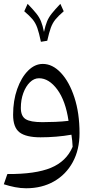

<svg xmlns="http://www.w3.org/2000/svg" viewBox="-20 -715 503 1008"><path d="M228 -501 194.8 -495.6Q185.1 -542.5 175.8 -568.6Q166.5 -594.7 151.1 -613.3Q135.7 -631.8 107.4 -655.8L125 -694.8Q154.3 -664.6 170.4 -644.5Q186.5 -624.5 195.3 -603Q204.1 -581.5 210.9 -547.4Q218.3 -581.5 227.1 -602.8Q235.8 -624 252 -644.3Q268.1 -664.6 296.9 -694.8L314.5 -655.8Q286.6 -631.8 271.2 -613Q255.9 -594.2 246.8 -569.3Q237.8 -544.4 228 -501ZM117.2 273.4Q88.9 273.4 58.8 267.6Q28.8 261.7 0 252.4L18.6 198.7Q166 199.7 247.3 166Q328.6 132.3 361.3 55.7Q360.8 38.6 359.1 24.2Q357.4 9.8 355 -7.8Q316.9 -1 275.4 2.4Q233.9 5.9 192.9 5.9Q116.7 5.9 82.8 -20Q48.8 -45.9 48.8 -112.3Q48.8 -187 70.3 -247.6Q91.8 -308.1 127.2 -343.8Q162.6 -379.4 204.6 -379.4Q255.9 -379.4 299.8 -332.5Q343.8 -285.6 370.6 -203.6Q397.5 -121.6 397.5 -16.1Q397.5 70.8 362.1 136Q326.7 201.2 263.4 237.3Q200.2 273.4 117.2 273.4ZM339.8 -80.6Q324.2 -186.5 280.5 -245.4Q236.8 -304.2 184.6 -304.2Q158.7 -304.2 137 -283Q115.2 -261.7 102.3 -226.3Q89.4 -190.9 89.4 -148.4Q89.4 -105.5 114.5 -89.6Q139.6 -73.7 202.1 -73.7Q233.9 -73.7 270.3 -75.2Q306.6 -76.7 339.8 -80.6Z"/></svg>

Font: Pinar Regular
Style: Regular
Weight: 400
Designer: Amin Abedi
Version: Version 3.000